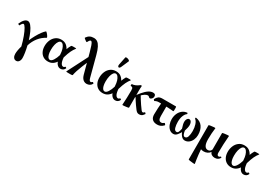

<svg xmlns="http://www.w3.org/2000/svg" viewBox="36 -1850 4588 3248"><g transform="rotate(30 2329.5 -226.5)"><path d="M209.5 174.3Q209.5 108.9 237.3 14.6Q214.4 -79.1 184.3 -159.7Q154.3 -240.2 126.2 -287.6Q98.1 -335 80.1 -335Q69.3 -335 57.4 -321.3Q45.4 -307.6 31.2 -279.8Q29.3 -276.4 21 -279.1Q12.7 -281.7 5.9 -287.1Q-1 -292.5 0.5 -296.4Q27.3 -356 56.9 -385.5Q86.4 -415 119.1 -415Q150.9 -415 182.6 -377.7Q214.4 -340.3 242.4 -278.3Q270.5 -216.3 293.9 -139.6Q320.3 -199.2 350.3 -252.9Q380.4 -306.6 411.1 -348.9Q441.9 -391.1 470.2 -415Q475.6 -419.4 495.4 -398.7Q515.1 -377.9 529.1 -354.5Q543 -331.1 534.7 -326.7Q456.5 -285.2 401.4 -215.6Q346.2 -146 317.9 -53.7Q334 13.7 343.3 74.2Q352.5 134.8 352.5 174.3Q352.5 214.4 333.3 241.9Q314 269.5 280.8 269.5Q247.6 269.5 228.5 242.2Q209.5 214.8 209.5 174.3Z M573.7 -190.9Q573.7 -252 596.2 -305.4Q618.7 -358.9 662.8 -391.8Q707 -424.8 768.6 -424.8Q832 -424.8 871.8 -391.1Q911.6 -357.4 929.2 -309.1Q946.8 -260.7 948.7 -212.4Q951.7 -124.5 971.2 -83.3Q990.7 -42 1022 -42Q1030.3 -42 1038.3 -46.6Q1046.4 -51.3 1051.8 -59.1Q1054.7 -63.5 1061.8 -61Q1068.8 -58.6 1074.2 -52.7Q1079.6 -46.9 1078.1 -43Q1066.4 -16.1 1045.2 -2.4Q1023.9 11.2 995.6 11.2Q960.9 11.2 934.3 -15.4Q907.7 -42 892.1 -92Q876.5 -142.1 874 -210.4Q872.1 -254.4 859.9 -295.2Q847.7 -335.9 827.4 -361.6Q807.1 -387.2 782.7 -387.2Q758.8 -387.2 739.5 -361.3Q720.2 -335.4 709.2 -289.6Q698.2 -243.7 698.2 -186Q698.2 -135.7 707.5 -100.3Q716.8 -64.9 732.4 -47.4Q748 -29.8 767.1 -29.8Q798.3 -29.8 827.6 -74.5Q856.9 -119.1 878.9 -193.4Q905.3 -283.7 921.1 -327.9Q937 -372.1 962.4 -415.5Q965.3 -419.9 990.7 -421.9Q1016.1 -423.8 1039.1 -421.9Q1062 -419.9 1058.1 -415.5Q1025.9 -376 1001.7 -325.7Q977.5 -275.4 950.7 -185.5Q934.6 -131.8 911.1 -89.1Q887.7 -46.4 847.9 -17.6Q808.1 11.2 750.5 11.2Q696.8 11.2 656.7 -14.4Q616.7 -40 595.2 -85.9Q573.7 -131.8 573.7 -190.9Z M1391.6 -95.2 1288.6 -477.5Q1269.5 -548.3 1255.4 -587.6Q1241.2 -627 1230.5 -642.6Q1219.7 -658.2 1209.5 -658.2Q1201.2 -658.2 1194.6 -654.1Q1188 -649.9 1180.2 -638.4Q1172.4 -627 1160.2 -603.5Q1157.7 -598.6 1139.9 -609.1Q1122.1 -619.6 1106.4 -633.8Q1090.8 -647.9 1093.8 -652.3Q1120.6 -691.4 1152.3 -708.3Q1184.1 -725.1 1230.5 -725.1Q1270 -725.1 1301 -704.1Q1332 -683.1 1358.9 -631.6Q1385.7 -580.1 1409.2 -490.2L1509.3 -111.8Q1518.1 -77.6 1527.8 -64.7Q1537.6 -51.8 1550.3 -51.8Q1558.6 -51.8 1565.7 -55.4Q1572.8 -59.1 1582.5 -68.8Q1585 -71.3 1591.6 -67.4Q1598.1 -63.5 1603.3 -57.4Q1608.4 -51.3 1606.9 -48.3Q1591.8 -18.6 1565.4 -3.7Q1539.1 11.2 1505.4 11.2Q1481.9 11.2 1459.7 0.2Q1437.5 -10.7 1419.7 -34.4Q1401.9 -58.1 1391.6 -95.2ZM1335.4 -448.7 1370.6 -384.8 1297.9 -208Q1247.1 -84 1231.4 0Q1230.5 4.9 1198.5 6.6Q1166.5 8.3 1135.3 6.3Q1104 4.4 1106.4 0Z M1642.6 -190.9Q1642.6 -252 1665 -305.4Q1687.5 -358.9 1731.7 -391.8Q1775.9 -424.8 1837.4 -424.8Q1900.9 -424.8 1940.7 -391.1Q1980.5 -357.4 1998 -309.1Q2015.6 -260.7 2017.6 -212.4Q2020.5 -124.5 2040 -83.3Q2059.6 -42 2090.8 -42Q2099.1 -42 2107.2 -46.6Q2115.2 -51.3 2120.6 -59.1Q2123.5 -63.5 2130.6 -61Q2137.7 -58.6 2143.1 -52.7Q2148.4 -46.9 2147 -43Q2135.3 -16.1 2114 -2.4Q2092.8 11.2 2064.5 11.2Q2029.8 11.2 2003.2 -15.4Q1976.6 -42 1960.9 -92Q1945.3 -142.1 1942.9 -210.4Q1940.9 -254.4 1928.7 -295.2Q1916.5 -335.9 1896.2 -361.6Q1876 -387.2 1851.6 -387.2Q1827.6 -387.2 1808.3 -361.3Q1789.1 -335.4 1778.1 -289.6Q1767.1 -243.7 1767.1 -186Q1767.1 -135.7 1776.4 -100.3Q1785.6 -64.9 1801.3 -47.4Q1816.9 -29.8 1835.9 -29.8Q1867.2 -29.8 1896.5 -74.5Q1925.8 -119.1 1947.8 -193.4Q1974.1 -283.7 1990 -327.9Q2005.9 -372.1 2031.2 -415.5Q2034.2 -419.9 2059.6 -421.9Q2085 -423.8 2107.9 -421.9Q2130.9 -419.9 2127 -415.5Q2094.7 -376 2070.6 -325.7Q2046.4 -275.4 2019.5 -185.5Q2003.4 -131.8 1980 -89.1Q1956.5 -46.4 1916.7 -17.6Q1877 11.2 1819.3 11.2Q1765.6 11.2 1725.6 -14.4Q1685.5 -40 1664.1 -85.9Q1642.6 -131.8 1642.6 -190.9ZM1821.8 -546.9 1853 -701.7Q1855.5 -714.8 1878.4 -712.6Q1901.4 -710.4 1921.1 -698.5Q1940.9 -686.5 1936 -674.8L1873 -530.3Q1862.8 -506.8 1848.6 -502.4Q1834.5 -498 1825.9 -511.2Q1817.4 -524.4 1821.8 -546.9Z M2220.2 -272Q2220.2 -293.9 2216.8 -306.9Q2213.4 -319.8 2203.6 -326.4Q2193.8 -333 2175.3 -333Q2170.9 -333 2169.4 -342Q2168 -351.1 2169.7 -360.1Q2171.4 -369.1 2175.3 -369.1Q2203.6 -369.1 2238.5 -383.5Q2273.4 -397.9 2303.7 -422.4Q2310.1 -427.2 2314.5 -429.2Q2318.8 -431.2 2324.2 -431.2Q2330.1 -431.2 2333.3 -427.7Q2336.4 -424.3 2336.4 -418Q2334 -398.9 2333.3 -380.1Q2332.5 -361.3 2332.5 -333V0Q2332.5 4.4 2302 9.8Q2271.5 15.1 2241 17.1Q2210.4 19 2210.4 14.6Q2220.2 -136.7 2220.2 -272ZM2559.1 -424.8Q2586.4 -424.8 2598.6 -413.1Q2610.8 -401.4 2610.8 -376.5Q2610.8 -359.4 2602.1 -344.7Q2593.3 -330.1 2580.6 -321.3Q2567.9 -312.5 2557.1 -312.5Q2550.8 -312.5 2546.4 -315.4Q2542 -318.4 2534.7 -325.2Q2527.3 -332.5 2521.2 -336.2Q2515.1 -339.8 2506.8 -339.8Q2483.4 -339.8 2451.7 -320.8Q2419.9 -301.8 2375 -252.9Q2330.1 -204.1 2273.4 -120.1L2256.8 -140.1Q2326.2 -244.6 2378.7 -306.6Q2431.2 -368.7 2474.6 -396.7Q2518.1 -424.8 2559.1 -424.8ZM2411.1 -98.1Q2361.3 -169.9 2332 -222.2L2390.6 -293.9Q2430.2 -224.6 2485.8 -142.6Q2522 -88.9 2539.6 -67.6Q2557.1 -46.4 2568.4 -46.4Q2577.6 -46.4 2585.7 -50.8Q2593.8 -55.2 2602.1 -65.9Q2605 -69.8 2611.8 -65.2Q2618.7 -60.5 2623.3 -53.2Q2627.9 -45.9 2625 -42Q2610.4 -22 2598.9 -10.5Q2587.4 1 2571.5 7.1Q2555.7 13.2 2532.2 13.2Q2511.7 13.2 2495.8 3.4Q2480 -6.3 2461.9 -28.6Q2443.8 -50.8 2411.1 -98.1Z M2756.8 -113.8Q2756.8 -174.8 2760.5 -236.1Q2764.2 -297.4 2771.5 -388.2H2869.6V-146Q2869.6 -98.6 2884 -75.9Q2898.4 -53.2 2928.2 -53.2Q2941.4 -53.2 2953.4 -58.3Q2965.3 -63.5 2980 -75.7Q2984.4 -79.1 2992.2 -72.8Q3000 -66.4 3005.1 -56.9Q3010.3 -47.4 3006.8 -43.9Q2978.5 -14.6 2950 -1.7Q2921.4 11.2 2884.3 11.2Q2822.3 11.2 2789.6 -20.8Q2756.8 -52.7 2756.8 -113.8ZM2626.5 -337.4Q2645 -376 2671.6 -395.5Q2698.2 -415 2744.6 -415H3010.7Q3015.1 -415 3016.8 -391.8Q3018.6 -368.7 3016.8 -345.5Q3015.1 -322.3 3010.7 -322.3Q2946.8 -327.1 2905 -329.6Q2863.3 -332 2820.8 -332H2725.1Q2700.7 -332 2681.9 -326.4Q2663.1 -320.8 2651.4 -312.5Q2647.5 -309.6 2640.6 -314.2Q2633.8 -318.8 2629.2 -325.9Q2624.5 -333 2626.5 -337.4Z M3054.2 -191.9Q3054.2 -251 3075.4 -300.8Q3096.7 -350.6 3136.2 -382.1Q3175.8 -413.6 3229 -418.9Q3232.9 -419.4 3235.6 -414.3Q3238.3 -409.2 3238.8 -403.1Q3239.3 -397 3237.3 -395.5Q3206.5 -375.5 3186.5 -325.4Q3166.5 -275.4 3166.5 -204.6Q3166.5 -143.1 3180.7 -94.2Q3194.8 -45.4 3233.4 -45.4Q3252.9 -45.4 3265.4 -69.1Q3277.8 -92.8 3286.6 -140.1Q3272 -184.6 3266.1 -210.7Q3260.3 -236.8 3260.3 -257.8Q3260.3 -280.3 3266.8 -299.6Q3273.4 -318.8 3285.9 -330.3Q3298.3 -341.8 3314.9 -341.8Q3331.5 -341.8 3343.8 -329.8Q3356 -317.9 3362.3 -298.1Q3368.7 -278.3 3368.7 -254.9Q3368.7 -210.9 3344.2 -136.7Q3351.1 -89.8 3363.5 -65.2Q3376 -40.5 3397 -40.5Q3435.1 -40.5 3449.2 -85.9Q3463.4 -131.3 3463.4 -194.3Q3463.4 -260.3 3444.8 -316.9Q3426.3 -373.5 3393.6 -396.5Q3391.6 -397.9 3391.4 -404.1Q3391.1 -410.2 3392.8 -415.3Q3394.5 -420.4 3397.5 -419.9Q3487.3 -406.7 3531.5 -343Q3575.7 -279.3 3575.7 -181.6Q3575.7 -132.8 3556.9 -88.4Q3538.1 -43.9 3503.4 -16.4Q3468.8 11.2 3423.8 11.2Q3382.3 11.2 3350.8 -29.1Q3319.3 -69.3 3303.2 -122.6L3333 -120.1Q3303.2 -62.5 3272.2 -25.6Q3241.2 11.2 3201.7 11.2Q3155.8 11.2 3122.3 -18.6Q3088.9 -48.3 3071.5 -95.2Q3054.2 -142.1 3054.2 -191.9Z M3645 253.9V-415Q3645 -419.4 3677 -424.8Q3709 -430.2 3740.5 -432.1Q3772 -434.1 3771.5 -429.7Q3764.2 -379.4 3760.5 -320.8Q3756.8 -262.2 3756.8 -208.5Q3756.8 -127.9 3778.8 -86.4Q3800.8 -44.9 3843.3 -44.9Q3867.2 -44.9 3884 -57.1Q3900.9 -69.3 3910.2 -93.3V-415Q3910.2 -419.4 3941.9 -424.8Q3973.6 -430.2 4005.4 -432.1Q4037.1 -434.1 4036.6 -429.7Q4022 -256.3 4022 -97.2Q4022 -70.3 4031 -56.2Q4040 -42 4057.1 -42Q4064.9 -42 4072.5 -45.9Q4080.1 -49.8 4089.8 -59.1Q4092.3 -61.5 4097.7 -58.8Q4103 -56.2 4106.4 -51Q4109.9 -45.9 4107.9 -43Q4089.8 -15.1 4066.4 -2Q4043 11.2 4009.8 11.2Q3976.1 11.2 3951.2 -3.7Q3926.3 -18.6 3916 -49.3Q3895 -20 3864 -4.6Q3833 10.7 3795.4 10.7Q3779.8 10.7 3765.6 8.3Q3751.5 5.9 3738.8 1Q3742.7 53.2 3748 101.1Q3753.4 148.9 3759.3 189Q3765.1 229 3772 268.6Q3772.5 272.9 3740.7 271Q3709 269 3677 263.7Q3645 258.3 3645 253.9Z M4151.4 -190.9Q4151.4 -252 4173.8 -305.4Q4196.3 -358.9 4240.5 -391.8Q4284.7 -424.8 4346.2 -424.8Q4409.7 -424.8 4449.5 -391.1Q4489.3 -357.4 4506.8 -309.1Q4524.4 -260.7 4526.4 -212.4Q4529.3 -124.5 4548.8 -83.3Q4568.4 -42 4599.6 -42Q4607.9 -42 4616 -46.6Q4624 -51.3 4629.4 -59.1Q4632.3 -63.5 4639.4 -61Q4646.5 -58.6 4651.9 -52.7Q4657.2 -46.9 4655.8 -43Q4644 -16.1 4622.8 -2.4Q4601.6 11.2 4573.2 11.2Q4538.6 11.2 4512 -15.4Q4485.4 -42 4469.7 -92Q4454.1 -142.1 4451.7 -210.4Q4449.7 -254.4 4437.5 -295.2Q4425.3 -335.9 4405 -361.6Q4384.8 -387.2 4360.4 -387.2Q4336.4 -387.2 4317.1 -361.3Q4297.9 -335.4 4286.9 -289.6Q4275.9 -243.7 4275.9 -186Q4275.9 -135.7 4285.2 -100.3Q4294.4 -64.9 4310.1 -47.4Q4325.7 -29.8 4344.7 -29.8Q4376 -29.8 4405.3 -74.5Q4434.6 -119.1 4456.5 -193.4Q4482.9 -283.7 4498.8 -327.9Q4514.6 -372.1 4540 -415.5Q4543 -419.9 4568.4 -421.9Q4593.8 -423.8 4616.7 -421.9Q4639.6 -419.9 4635.7 -415.5Q4603.5 -376 4579.3 -325.7Q4555.2 -275.4 4528.3 -185.5Q4512.2 -131.8 4488.8 -89.1Q4465.3 -46.4 4425.5 -17.6Q4385.7 11.2 4328.1 11.2Q4274.4 11.2 4234.4 -14.4Q4194.3 -40 4172.9 -85.9Q4151.4 -131.8 4151.4 -190.9Z"/></g></svg>

Font: Junicode Two Beta VF
Style: Regular
Weight: 400
Designer: Peter S. Baker
Foundry: Briery Creek Software
Version: Version 1.031 beta; ttfautohint (v1.8.1.43-b0c9)